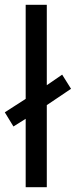

<svg xmlns="http://www.w3.org/2000/svg" viewBox="-29 -780 316 800"><path d="M78 0V-285L27 -253L-9 -312L78 -368V-760H166V-425L230 -469L267 -410L166 -342V0Z"/></svg>

Font: Noto Sans Tai Tham
Style: Regular
Weight: 400
Designer: Monotype Design Team 2013. Revised by David WIlliams 2020
Foundry: Monotype Imaging Inc.
Version: Version 2.002